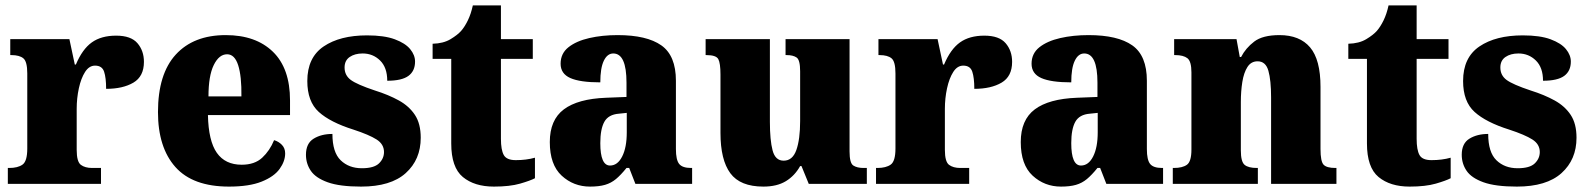

<svg xmlns="http://www.w3.org/2000/svg" viewBox="-20 -681 5881 711"><path d="M9 0V-59H14Q46 -59 63.5 -71.5Q81 -84 81 -131V-409Q81 -453 66.5 -465Q52 -477 22 -477H18V-536H237L257 -442H261Q285 -499 320 -524Q355 -549 410 -549Q465 -549 489 -521Q513 -493 513 -452Q513 -398 474 -375Q435 -352 373 -352Q373 -393 365.5 -415.5Q358 -438 332 -438Q310 -438 295 -414.5Q280 -391 272 -354Q264 -317 264 -278V-126Q264 -82 279.5 -70.5Q295 -59 321 -59H354V0Z M828 10Q694 10 629.5 -62.5Q565 -135 565 -266Q565 -407 631 -479Q697 -551 816 -551Q927 -551 990.5 -489.5Q1054 -428 1054 -309V-255H750Q752 -159 783 -115Q814 -71 875 -71Q923 -71 951 -97Q979 -123 995 -162Q1012 -157 1024 -144.5Q1036 -132 1036 -113Q1036 -84 1015.5 -55.5Q995 -27 949 -8.5Q903 10 828 10ZM874 -324Q875 -399 862 -439.5Q849 -480 821 -480Q791 -480 771.5 -440Q752 -400 752 -324Z M1317 10Q1238 10 1193.5 -6Q1149 -22 1131 -48.5Q1113 -75 1113 -108Q1113 -150 1141.5 -167.5Q1170 -185 1211 -185Q1211 -117 1241.5 -87.5Q1272 -58 1320 -58Q1365 -58 1383.5 -76Q1402 -94 1402 -118Q1402 -147 1374.5 -164.5Q1347 -182 1289 -201Q1203 -228 1160.5 -266.5Q1118 -305 1118 -381Q1118 -468 1178.5 -509Q1239 -550 1339 -550Q1403 -550 1442 -535.5Q1481 -521 1499 -499Q1517 -477 1517 -453Q1517 -418 1492.5 -400Q1468 -382 1414 -382Q1414 -431 1387.5 -457Q1361 -483 1323 -483Q1294 -483 1275 -470Q1256 -457 1256 -431Q1256 -402 1279 -385Q1302 -368 1368 -346Q1419 -330 1457 -309Q1495 -288 1516.5 -255.5Q1538 -223 1538 -171Q1538 -90 1482.5 -40Q1427 10 1317 10Z M1809 10Q1737 10 1694 -25.5Q1651 -61 1651 -150V-463H1582V-519Q1622 -520 1648.5 -536Q1675 -552 1688 -567Q1701 -582 1712.5 -605.5Q1724 -629 1731 -661H1835V-536H1953V-463H1835V-167Q1835 -126 1845.5 -107Q1856 -88 1890 -88Q1929 -88 1961 -97V-21Q1944 -12 1906 -1Q1868 10 1809 10Z M2165 10Q2104 10 2060 -30.5Q2016 -71 2016 -155Q2016 -237 2068 -276Q2120 -315 2224 -319L2300 -322V-375Q2300 -483 2251 -483Q2229 -483 2216 -456Q2203 -429 2203 -376Q2128 -376 2092 -392Q2056 -408 2056 -445Q2056 -483 2085 -506Q2114 -529 2162 -540Q2210 -551 2267 -551Q2375 -551 2429 -513Q2483 -475 2483 -382V-129Q2483 -89 2495 -74Q2507 -59 2539 -59H2543V0H2333L2310 -59H2300Q2279 -33 2261 -18Q2243 -3 2220.5 3.5Q2198 10 2165 10ZM2239 -68Q2267 -68 2284 -101.5Q2301 -135 2301 -191V-263L2272 -260Q2233 -257 2218 -230Q2203 -203 2203 -151Q2203 -68 2239 -68Z M2807 10Q2721 10 2684.5 -39.5Q2648 -89 2648 -189V-405Q2648 -447 2640 -462Q2632 -477 2596 -477H2593V-536H2831V-230Q2831 -162 2841 -124Q2851 -86 2882 -86Q2915 -86 2929 -125.5Q2943 -165 2943 -233V-417Q2943 -459 2930 -468Q2917 -477 2893 -477H2889V-536H3126V-120Q3126 -77 3140 -68Q3154 -59 3178 -59H3190V0H2975L2948 -66H2943Q2923 -30 2890 -10Q2857 10 2807 10Z M3224 0V-59H3229Q3261 -59 3278.5 -71.5Q3296 -84 3296 -131V-409Q3296 -453 3281.5 -465Q3267 -477 3237 -477H3233V-536H3452L3472 -442H3476Q3500 -499 3535 -524Q3570 -549 3625 -549Q3680 -549 3704 -521Q3728 -493 3728 -452Q3728 -398 3689 -375Q3650 -352 3588 -352Q3588 -393 3580.5 -415.5Q3573 -438 3547 -438Q3525 -438 3510 -414.5Q3495 -391 3487 -354Q3479 -317 3479 -278V-126Q3479 -82 3494.5 -70.5Q3510 -59 3536 -59H3569V0Z M3909 10Q3848 10 3804 -30.5Q3760 -71 3760 -155Q3760 -237 3812 -276Q3864 -315 3968 -319L4044 -322V-375Q4044 -483 3995 -483Q3973 -483 3960 -456Q3947 -429 3947 -376Q3872 -376 3836 -392Q3800 -408 3800 -445Q3800 -483 3829 -506Q3858 -529 3906 -540Q3954 -551 4011 -551Q4119 -551 4173 -513Q4227 -475 4227 -382V-129Q4227 -89 4239 -74Q4251 -59 4283 -59H4287V0H4077L4054 -59H4044Q4023 -33 4005 -18Q3987 -3 3964.5 3.5Q3942 10 3909 10ZM3983 -68Q4011 -68 4028 -101.5Q4045 -135 4045 -191V-263L4016 -260Q3977 -257 3962 -230Q3947 -203 3947 -151Q3947 -68 3983 -68Z M4323 0V-59H4327Q4359 -59 4375.5 -71Q4392 -83 4392 -127V-413Q4392 -454 4377 -465.5Q4362 -477 4332 -477H4328V-536H4559L4571 -470H4576Q4593 -503 4624.5 -527Q4656 -551 4718 -551Q4793 -551 4831.5 -505.5Q4870 -460 4870 -359V-129Q4870 -83 4881.5 -71Q4893 -59 4925 -59H4929V0H4687V-320Q4687 -384 4677 -419Q4667 -454 4637 -454Q4613 -454 4599.5 -433Q4586 -412 4580.5 -377.5Q4575 -343 4575 -303V-124Q4575 -82 4589 -70.5Q4603 -59 4634 -59H4638V0Z M5200 10Q5128 10 5085 -25.5Q5042 -61 5042 -150V-463H4973V-519Q5013 -520 5039.5 -536Q5066 -552 5079 -567Q5092 -582 5103.5 -605.5Q5115 -629 5122 -661H5226V-536H5344V-463H5226V-167Q5226 -126 5236.5 -107Q5247 -88 5281 -88Q5320 -88 5352 -97V-21Q5335 -12 5297 -1Q5259 10 5200 10Z M5597 10Q5518 10 5473.5 -6Q5429 -22 5411 -48.5Q5393 -75 5393 -108Q5393 -150 5421.5 -167.5Q5450 -185 5491 -185Q5491 -117 5521.5 -87.5Q5552 -58 5600 -58Q5645 -58 5663.5 -76Q5682 -94 5682 -118Q5682 -147 5654.5 -164.5Q5627 -182 5569 -201Q5483 -228 5440.5 -266.5Q5398 -305 5398 -381Q5398 -468 5458.5 -509Q5519 -550 5619 -550Q5683 -550 5722 -535.5Q5761 -521 5779 -499Q5797 -477 5797 -453Q5797 -418 5772.5 -400Q5748 -382 5694 -382Q5694 -431 5667.5 -457Q5641 -483 5603 -483Q5574 -483 5555 -470Q5536 -457 5536 -431Q5536 -402 5559 -385Q5582 -368 5648 -346Q5699 -330 5737 -309Q5775 -288 5796.5 -255.5Q5818 -223 5818 -171Q5818 -90 5762.5 -40Q5707 10 5597 10Z"/></svg>

Font: Noto Serif Thai SemiCondensed Black
Style: Regular
Weight: 900
Width: 4
Designer: Monotype Design Team
Foundry: Monotype Imaging Inc.
Version: Version 2.002; ttfautohint (v1.8.4.7-5d5b)